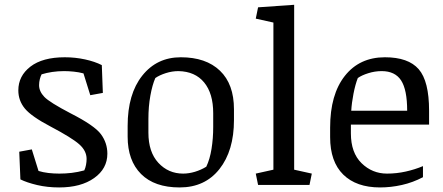

<svg xmlns="http://www.w3.org/2000/svg" viewBox="-20 -783 1876 813"><path d="M278.8 -303.2Q380.4 -251.5 407.5 -214.6Q434.6 -177.7 434.6 -132.3Q434.6 -68.8 378.7 -29.1Q322.8 10.7 230.5 10.7Q180.7 10.7 137.2 0.5Q93.8 -9.8 66.4 -23.4L61.5 -140.6L114.7 -150.4L143.1 -59.1Q162.1 -53.2 185.1 -50.5Q208 -47.9 231.4 -47.9Q257.8 -47.9 283.9 -51Q310.1 -54.2 336.9 -61.5Q341.8 -71.8 344.2 -84.7Q346.7 -97.7 346.7 -109.9Q346.7 -144.5 315.4 -172.1Q284.2 -199.7 194.3 -247.1Q113.3 -289.6 85.4 -323.2Q57.6 -356.9 57.6 -400.4Q57.6 -461.4 108.9 -501Q160.2 -540.5 254.4 -540.5Q298.3 -540.5 339.8 -531.5Q381.3 -522.5 411.1 -507.3L415.5 -389.6L362.3 -379.9L333.5 -472.2Q314 -477.5 292 -479.7Q270 -481.9 251.5 -481.9Q225.6 -481.9 201.2 -478.3Q176.8 -474.6 156.2 -468.3Q151.9 -460.4 148.7 -448Q145.5 -435.5 145.5 -422.4Q145.5 -396 167.7 -372.8Q189.9 -349.6 278.8 -303.2Z M740.7 10.7Q634.3 10.7 577.4 -46.1Q520.5 -103 520.5 -204.6V-250Q520.5 -384.8 582.3 -462.6Q644 -540.5 745.6 -540.5Q852.1 -540.5 911.4 -483.6Q970.7 -426.8 970.7 -320.3V-274.4Q970.7 -145 909.2 -67.1Q847.7 10.7 740.7 10.7ZM882.8 -303.7Q882.8 -387.2 844.5 -433.8Q806.2 -480.5 735.8 -481.9Q709 -481.9 682.1 -473.4Q655.3 -464.8 637.7 -452.6Q625 -423.8 616.7 -377.9Q608.4 -332 608.4 -279.3V-221.2Q608.4 -139.2 650.6 -93.5Q692.9 -47.9 755.4 -47.9Q779.8 -47.9 805.7 -55.7Q831.5 -63.5 853.5 -77.1Q868.7 -108.9 875.7 -152.8Q882.8 -196.8 882.8 -245.6Z M1137.7 -687.5 1063 -704.1 1072.8 -752 1225.6 -762.7V-64.5L1300.3 -47.9L1290.5 0H1072.8L1063 -47.9L1137.7 -64.5Z M1465.8 -255.4V-218.3Q1465.8 -136.2 1511 -92Q1556.2 -47.9 1618.7 -47.9Q1659.2 -47.9 1698.2 -56.6Q1737.3 -65.4 1771 -79.6V-32.7Q1728.5 -10.3 1681.9 0.2Q1635.3 10.7 1589.4 10.7Q1488.8 10.7 1433.3 -43.9Q1377.9 -98.6 1377.9 -202.1V-242.7Q1377.9 -382.8 1440.2 -461.7Q1502.4 -540.5 1609.9 -540.5Q1709 -540.5 1752.9 -490Q1796.9 -439.5 1796.9 -314V-255.4ZM1495.1 -452.6Q1484.4 -425.3 1476.8 -386.2Q1469.2 -347.2 1467.3 -314H1704.1Q1704.1 -402.8 1678.5 -442.4Q1652.8 -481.9 1596.2 -481.9Q1567.4 -481.9 1539.6 -473.1Q1511.7 -464.4 1495.1 -452.6Z"/></svg>

Font: Noticia Text
Style: Regular
Weight: 400
Designer: JM Sole
Foundry: JM Sole
Version: Version 1.003